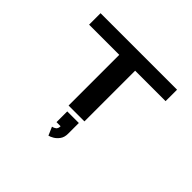

<svg xmlns="http://www.w3.org/2000/svg" viewBox="-215 -973 1529 1529"><g transform="rotate(45 550.0 -208.5)"><path d="M449 0V-571H109V-700H970.5V-571H627.5V0ZM474.5 161.5V40.5H605V161.5Q605 201 586.8 226.5Q568.5 252 545 265.8Q521.5 279.5 505 283L474.5 212.5Q492 209.5 506.2 198.5Q520.5 187.5 520.5 161.5Z"/></g></svg>

Font: Trispace Expanded
Style: Bold
Weight: 700
Width: 7
Designer: Tyler Finck
Foundry: Etcetera Type Company
Version: Version 1.210; ttfautohint (v1.8.3)